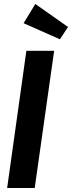

<svg xmlns="http://www.w3.org/2000/svg" viewBox="-20 -948 363 968"><path d="M155 0H16L113 -692H253ZM323 -812 282 -750 99 -831 158 -928Z"/></svg>

Font: Fira Sans Compressed SemiBold
Style: Italic
Weight: 600
Width: 1
Italic angle: -8°
Designer: bBox Type GmbH & Carrois Corporate GbR & Edenspiekermann AG
Foundry: bBox Type GmbH & Carrois Corporate GbR & Edenspiekermann AG
Version: Version 4.301